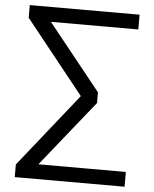

<svg xmlns="http://www.w3.org/2000/svg" viewBox="-59 -754 791 984"><g transform="rotate(5 336.5 -262.5)"><path d="M54 180V115L368 -279V-247L54 -640V-705H619V-629H149L150 -653L441 -290V-235L149 129L148 104H619V180Z"/></g></svg>

Font: Nunito Sans 10pt SemiExpanded
Style: Regular
Weight: 400
Width: 6
Designer: Vernon Adams
Foundry: Vernon Adams
Version: Version 3.101;gftools[0.9.27]